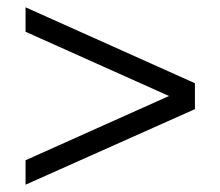

<svg xmlns="http://www.w3.org/2000/svg" viewBox="-20 -614 604 526"><path d="M50 -108V-175L443 -351L50 -527V-594L514 -386V-315Z"/></svg>

Font: MuseoModerno Thin Light
Style: Regular
Weight: 300
Version: Version 1.003